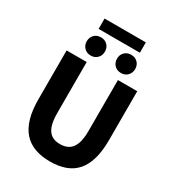

<svg xmlns="http://www.w3.org/2000/svg" viewBox="-223 -1077 1111 1219"><g transform="rotate(30 332.5 -468.0)"><path d="M333.6 12Q270.4 12 221.9 -5.7Q173.3 -23.4 140.2 -60.6Q107.2 -97.8 90.2 -155.8Q73.3 -213.8 73.3 -293.9V-651.8H220.6V-278.7Q220.6 -218.1 233.8 -182.3Q246.9 -146.5 272.2 -130.9Q297.4 -115.3 333.6 -115.3Q370.2 -115.3 396 -130.9Q421.7 -146.5 435.6 -182.3Q449.4 -218.1 449.4 -278.7V-651.8H591.2V-293.9Q591.2 -213.8 574.8 -155.8Q558.4 -97.8 525.9 -60.6Q493.4 -23.4 445.1 -5.7Q396.8 12 333.6 12ZM221.3 -700Q191.8 -700 173.3 -719.2Q154.7 -738.4 154.7 -766.6Q154.7 -795.6 173.3 -814.4Q191.8 -833.2 221.3 -833.2Q251 -833.2 269.4 -814.4Q287.9 -795.6 287.9 -766.6Q287.9 -738.4 269.4 -719.2Q251 -700 221.3 -700ZM443 -700Q413.5 -700 394.9 -719.2Q376.4 -738.4 376.4 -766.6Q376.4 -795.6 394.9 -814.4Q413.5 -833.2 443 -833.2Q472.6 -833.2 491.1 -814.4Q509.6 -795.6 509.6 -766.6Q509.6 -738.4 491.1 -719.2Q472.6 -700 443 -700ZM180.8 -871.8V-947.6H483.4V-871.8Z"/></g></svg>

Font: SourceSans3VF
Style: Regular
Weight: 200
Designer: Paul D. Hunt
Foundry: Adobe
Version: Version 3.052;hotconv 1.1.0;makeotfexe 2.6.0